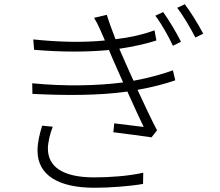

<svg xmlns="http://www.w3.org/2000/svg" viewBox="-20 -850 1040 906"><path d="M179 -257C168 -222 157 -179 157 -139C157 -24 255 36 426 36C497 36 591 29 655 18L656 -35C586 -19 496 -13 424 -13C275 -13 206 -64 206 -149C206 -176 216 -221 229 -252ZM796 -518C750 -502 688 -483 610 -469C588 -517 570 -558 560 -581L543 -620C610 -630 668 -643 718 -659L709 -707C652 -686 593 -673 525 -665C510 -704 495 -744 484 -780L424 -766C435 -748 443 -732 455 -705C461 -692 468 -676 475 -659C376 -649 259 -651 137 -664L141 -615C267 -604 392 -604 494 -614L514 -567C526 -540 543 -502 561 -461C438 -445 285 -442 132 -457L133 -407C290 -399 450 -399 581 -418C609 -356 638 -292 658 -251C624 -255 574 -261 519 -268L515 -226C577 -218 648 -209 695 -202L721 -235C695 -285 660 -358 629 -426C702 -439 761 -455 807 -471ZM713 -776C743 -736 775 -679 796 -634L834 -653C811 -700 773 -761 750 -793ZM816 -813C847 -773 879 -717 902 -673L939 -691C915 -737 876 -799 852 -830Z"/></svg>

Font: Noto Sans CJK JP Light
Style: Regular
Weight: 300
Designer: Ryoko NISHIZUKA (kana & ideographs); Paul D. Hunt (Latin, Greek & Cyrillic); Wenlong ZHANG (bopomofo); Sandoll Communica
Foundry: Adobe Systems Incorporated
Version: Version 1.004;PS 1.004;hotconv 1.0.82;makeotf.lib2.5.63406